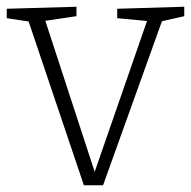

<svg xmlns="http://www.w3.org/2000/svg" viewBox="-25 -548 567 570"><path d="M323 -522 522 -528V-500L447 -483L459 -494L281 2H224L57 -493L68 -483L-5 -494V-522L202 -528V-500L101 -485L107 -494L259 -29H253L414 -493L419 -485L323 -494Z"/></svg>

Font: Bitter Thin Light
Style: Regular
Weight: 300
Version: Version 2.002